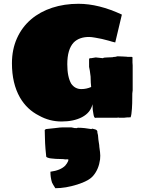

<svg xmlns="http://www.w3.org/2000/svg" viewBox="-20 -618 766 1013"><path d="M186 -8Q122 -40 85 -104Q43 -178 43 -284Q43 -357 69.5 -416Q96 -475 144 -516Q191 -556 255 -577Q319 -598 394 -598Q501 -598 623 -541L588 -394Q570 -398 555 -403Q516 -414 484 -419Q462 -423 450 -423Q398 -423 369 -394Q335 -358 335 -279Q335 -212 356 -176Q376 -148 409 -148Q436 -148 461 -159Q460 -169 459 -182.5Q458 -196 458 -214Q454 -250 450 -265V-304Q450 -311 456 -311H461Q464 -311 467 -312Q470 -313 473 -313Q483 -315 485 -315Q492 -315 504 -313Q508 -313 513 -312Q518 -311 523 -311Q527 -315 548 -315Q564 -315 573 -316Q579 -318 588 -318L600 -321Q609 -320 626 -320Q633 -319 645 -319Q648 -319 650 -318.5Q652 -318 653 -318H675L679 -316V-288Q680 -283 680 -273V-259V-233V-145V-141Q679 -138 679 -133Q678 -129 678 -124V-119Q678 -66 676 -44Q674 -11 669 1Q648 1 636 3H616H614H605L604 1L600 3H513H509H500H490Q488 4 483 4Q476 4 473 -16Q468 -38 468 -68Q458 -24 413 0Q369 23 305 23Q241 23 186 -8ZM251 333Q247 314 246.5 303.5Q246 293 246 288Q299 281 324 256Q335 243 339 233Q341 227 341 226Q341 223 338.5 222.5Q336 222 332 222.5Q328 223 324 223Q317 221 301 221Q274 221 251 218Q244 218 232 214Q229 213 227 211.5Q225 210 224 209Q219 162 218 138Q218 117 217 107Q217 77 216 68L222 63L269 58Q299 54 312 54H356L366 56Q369 58 386 58Q387 56 392 56Q409 56 427 58Q451 61 462 63Q463 63 464 62Q465 61 466 61H468Q472 62 479.5 64Q487 66 489 68Q493 72 493.5 75Q494 78 494 83Q494 84 495 86.5Q496 89 497 95Q497 100 499 118Q500 128 502 138Q504 148 504 156Q509 189 509 203Q509 216 508 223Q501 275 472 309Q450 336 388 355.5Q326 375 272 375Q268 368 260.5 356.5Q253 345 251 333Z"/></svg>

Font: Sigmar One
Style: Regular
Weight: 400
Designer: Vernon Adams
Foundry: Vernon Adams
Version: Version 2.000